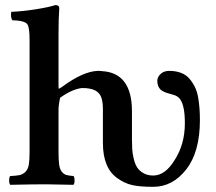

<svg xmlns="http://www.w3.org/2000/svg" viewBox="-20 -718 843 748"><path d="M380.9 -161.1V-294.9Q380.9 -334 367.4 -351.6Q354 -369.1 327.1 -373Q318.4 -375 298.8 -375Q259.8 -370.1 213.9 -336.9Q208 -308.6 208 -290V-126Q208 -94.2 210.4 -76.7Q212.9 -59.1 220.5 -49.3Q228 -39.6 237.8 -36.6Q247.6 -33.7 266.1 -32.2Q270.5 -27.8 270.5 -15.1Q270.5 -2.4 266.1 2Q184.1 0 157.2 0Q111.8 0 20 2Q15.6 -2.4 15.6 -15.1Q15.6 -27.8 20 -32.2Q44.9 -33.2 57.4 -36.1Q69.8 -39.1 79.6 -49.1Q89.4 -59.1 92.3 -76.7Q95.2 -94.2 95.2 -126V-562Q95.2 -610.8 86.9 -623Q78.6 -635.3 44.9 -638.2Q34.7 -638.2 27.8 -639.2Q20.5 -651.4 23.9 -671.9Q69.3 -673.8 119.9 -681.9Q170.4 -689.9 195.8 -698.2Q210.9 -698.2 210.9 -686Q208 -647.9 208 -583V-384.8Q208 -376 209 -372.1Q217.3 -376 222.2 -379.9Q304.2 -440.4 361.8 -441.9Q372.1 -441.9 377 -440.9Q494.1 -434.6 494.1 -284.2V-173.8Q494.1 -151.9 495.1 -136Q496.1 -120.1 501 -99.6Q505.9 -79.1 514.2 -65.9Q522.5 -52.7 538.6 -43.5Q554.7 -34.2 577.1 -34.2Q623.5 -34.2 660.2 -94.2Q700.2 -156.2 700.2 -237.8Q700.2 -307.1 681.2 -332Q679.2 -335 676 -337.6Q672.9 -340.3 670.7 -342Q668.5 -343.8 664.3 -345.5Q660.2 -347.2 658.4 -347.7Q656.7 -348.1 652.1 -349.6Q647.5 -351.1 647 -351.1Q641.1 -353 637.2 -354Q621.1 -357.9 608.9 -366.2Q592.8 -378.9 592.8 -402.8Q592.8 -418 605.7 -429.9Q618.7 -441.9 639.2 -441.9Q665 -441.9 685.3 -434.1Q705.6 -426.3 718.3 -411.1Q731 -396 739.5 -378.7Q748 -361.3 752 -337.9Q755.9 -314.5 757.3 -294.7Q758.8 -274.9 758.8 -250Q758.8 -126.5 705.8 -58.3Q652.8 9.8 577.1 9.8Q523.9 9.8 494.4 2.9Q464.8 -3.9 437 -23.9Q380.9 -63.5 380.9 -161.1Z"/></svg>

Font: Common Serif SemiBold
Style: Regular
Weight: 600
Designer: Philipp H. Poll, Khaled Hosny
Foundry: Stefan Peev, Context Ltd.
Version: Version 1.026